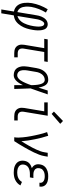

<svg xmlns="http://www.w3.org/2000/svg" viewBox="991 -1804 1017 3040"><g transform="rotate(90 1500.0 -283.5)"><path d="M129 205 162 5Q133 0 108 -14.5Q83 -29 65.5 -51.5Q48 -74 38.5 -101.5Q29 -129 25.5 -158Q22 -187 23 -218Q24 -249 29 -279Q35 -311 44 -344Q53 -377 65.5 -408.5Q78 -440 93 -470.5Q108 -501 126 -530L178 -501Q162 -475 148 -447Q134 -419 123 -390Q112 -361 103 -331Q94 -301 89 -271Q86 -249 84.5 -226.5Q83 -204 84.5 -181.5Q86 -159 91 -138.5Q96 -118 106.5 -99.5Q117 -81 133.5 -68Q150 -55 171 -50L221 -350Q224 -370 229 -390Q234 -410 242 -429.5Q250 -449 261.5 -467Q273 -485 289 -500Q305 -515 325 -522.5Q345 -530 365 -530Q383 -530 400 -523Q417 -516 428 -503.5Q439 -491 445.5 -474.5Q452 -458 455.5 -440.5Q459 -423 460 -405Q461 -387 460.5 -368.5Q460 -350 458 -331.5Q456 -313 453 -295Q449 -271 443.5 -246.5Q438 -222 430.5 -198Q423 -174 412.5 -151Q402 -128 388 -105.5Q374 -83 356.5 -63.5Q339 -44 318 -28.5Q297 -13 272.5 -4.5Q248 4 223 7L190 205ZM233 -51Q258 -57 280.5 -73Q303 -89 320 -110.5Q337 -132 348.5 -156Q360 -180 368.5 -204.5Q377 -229 383 -254Q389 -279 393 -304Q395 -317 396.5 -329Q398 -341 399 -353.5Q400 -366 400.5 -378Q401 -390 400 -402Q399 -414 397 -426Q395 -438 390.5 -448.5Q386 -459 377 -467Q368 -475 356 -475Q343 -475 332 -465Q321 -455 313.5 -443Q306 -431 301 -418.5Q296 -406 292 -393Q288 -380 285.5 -367Q283 -354 281 -341Z M822 0Q801 0 780.5 -3.5Q760 -7 742 -16.5Q724 -26 711.5 -41.5Q699 -57 692.5 -76Q686 -95 686 -116.5Q686 -138 689 -159L742 -475H594L603 -530H960L951 -475H803L749 -150Q746 -132 748 -113.5Q750 -95 760 -81Q770 -67 787 -61Q804 -55 822 -55H887V0Z M1173 8Q1147 8 1121.5 1Q1096 -6 1077 -23Q1058 -40 1047.5 -63Q1037 -86 1032.5 -111.5Q1028 -137 1029.5 -164Q1031 -191 1035 -218L1057 -348Q1061 -371 1067.5 -394Q1074 -417 1085.5 -439Q1097 -461 1114 -480.5Q1131 -500 1152 -513.5Q1173 -527 1197 -532.5Q1221 -538 1245 -538Q1263 -538 1280.5 -531.5Q1298 -525 1311 -513Q1324 -501 1333 -486Q1342 -471 1348 -454Q1354 -437 1358.5 -419.5Q1363 -402 1366 -384Q1378 -420 1389.5 -456.5Q1401 -493 1413 -530H1474Q1450 -462 1427 -394Q1404 -326 1379 -258Q1382 -194 1384 -129.5Q1386 -65 1388 0H1327Q1327 -34 1327.5 -68.5Q1328 -103 1328 -138Q1316 -113 1301.5 -88.5Q1287 -64 1268.5 -42.5Q1250 -21 1225 -6.5Q1200 8 1173 8ZM1173 -47Q1196 -47 1216 -62.5Q1236 -78 1250 -97.5Q1264 -117 1274.5 -138Q1285 -159 1294.5 -181Q1304 -203 1312.5 -225Q1321 -247 1328 -269Q1328 -285 1327 -301Q1326 -317 1325 -332.5Q1324 -348 1322 -364Q1320 -380 1316.5 -395.5Q1313 -411 1308.5 -425.5Q1304 -440 1295.5 -453Q1287 -466 1274 -474.5Q1261 -483 1245 -483Q1228 -483 1211 -477.5Q1194 -472 1179.5 -461Q1165 -450 1154 -435.5Q1143 -421 1135.5 -405Q1128 -389 1123.5 -372Q1119 -355 1117 -339L1095 -209Q1092 -191 1090.5 -172.5Q1089 -154 1090.5 -137Q1092 -120 1097 -103.5Q1102 -87 1112.5 -74Q1123 -61 1139 -54Q1155 -47 1173 -47Z M1822 0Q1801 0 1780.5 -3.5Q1760 -7 1742 -16.5Q1724 -26 1711.5 -41.5Q1699 -57 1692.5 -76Q1686 -95 1686 -116.5Q1686 -138 1689 -159L1742 -475H1601V-530H1812L1749 -150Q1746 -132 1748 -113.5Q1750 -95 1760 -81Q1770 -67 1787 -61Q1804 -55 1822 -55H1887V0ZM1783 -592 1746 -628 1895 -772 1940 -728Z M2153 0Q2159 -34 2158 -68Q2157 -102 2154 -135Q2151 -168 2146 -201Q2141 -234 2135 -266.5Q2129 -299 2122 -331Q2115 -363 2107.5 -395Q2100 -427 2091 -458Q2082 -489 2071 -520L2129 -538Q2146 -487 2159.5 -435Q2173 -383 2184 -329.5Q2195 -276 2203.5 -222Q2212 -168 2216 -113Q2234 -142 2251.5 -171.5Q2269 -201 2286 -230.5Q2303 -260 2318.5 -290Q2334 -320 2348 -351Q2362 -382 2373.5 -413.5Q2385 -445 2390 -477L2399 -530H2460L2451 -477Q2444 -435 2428 -393.5Q2412 -352 2393 -312Q2374 -272 2352.5 -232.5Q2331 -193 2308.5 -154Q2286 -115 2262.5 -76.5Q2239 -38 2214 0Z M2713 8Q2687 8 2662 5Q2637 2 2614 -6.5Q2591 -15 2571.5 -29.5Q2552 -44 2540 -64.5Q2528 -85 2524.5 -110.5Q2521 -136 2526 -161Q2529 -182 2538.5 -202Q2548 -222 2564.5 -237.5Q2581 -253 2601 -263Q2621 -273 2642 -279Q2625 -287 2611.5 -300.5Q2598 -314 2590 -331.5Q2582 -349 2580.5 -369Q2579 -389 2583 -409Q2586 -429 2594.5 -448.5Q2603 -468 2618 -484Q2633 -500 2651.5 -510.5Q2670 -521 2690 -527.5Q2710 -534 2730.5 -536Q2751 -538 2770 -538Q2792 -538 2812.5 -536Q2833 -534 2852.5 -527.5Q2872 -521 2888.5 -510.5Q2905 -500 2916.5 -484Q2928 -468 2932.5 -448Q2937 -428 2934 -407Q2934 -405 2933.5 -403Q2933 -401 2932 -399H2872Q2872 -401 2872.5 -402Q2873 -403 2873 -404Q2875 -417 2872 -429.5Q2869 -442 2861.5 -451.5Q2854 -461 2843.5 -467Q2833 -473 2821 -476.5Q2809 -480 2796 -481.5Q2783 -483 2770 -483Q2757 -483 2743.5 -481.5Q2730 -480 2716.5 -476.5Q2703 -473 2690.5 -466Q2678 -459 2667.5 -449Q2657 -439 2651 -426Q2645 -413 2643 -400Q2640 -386 2641.5 -372Q2643 -358 2649.5 -346Q2656 -334 2666 -325.5Q2676 -317 2689 -312Q2702 -307 2716 -305Q2730 -303 2744 -303H2798L2788 -248H2735Q2719 -248 2703.5 -246.5Q2688 -245 2672.5 -241Q2657 -237 2642 -229.5Q2627 -222 2615 -210.5Q2603 -199 2595.5 -184Q2588 -169 2586 -154Q2583 -137 2585.5 -121Q2588 -105 2597 -92Q2606 -79 2619 -70Q2632 -61 2647.5 -56Q2663 -51 2679.5 -49Q2696 -47 2713 -47Q2733 -47 2754 -50.5Q2775 -54 2795.5 -63Q2816 -72 2833 -87.5Q2850 -103 2860 -122L2915 -98Q2901 -71 2878 -49.5Q2855 -28 2827 -15Q2799 -2 2770 3Q2741 8 2713 8Z"/></g></svg>

Font: Iosevka Slab Light
Style: Italic
Weight: 300
Italic angle: -9°
Monospace: yes
Designer: Belleve Invis
Foundry: Belleve Invis
Version: Version 11.1.1; ttfautohint (v1.8.3)